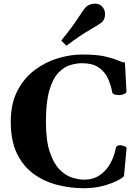

<svg xmlns="http://www.w3.org/2000/svg" viewBox="-20 -1002 755 1037"><path d="M434.1 14.6Q360.8 14.6 290.3 -3.2Q219.7 -21 162.6 -62Q105.5 -103 71.8 -172.4Q38.1 -241.7 38.1 -344.7Q38.1 -441.4 73.5 -510.5Q108.9 -579.6 166.5 -623Q224.1 -666.5 291.7 -687Q359.4 -707.5 423.8 -707.5Q503.4 -707.5 548.8 -696.8Q594.2 -686 617.9 -675.3Q641.6 -664.6 654.8 -664.6L663.1 -508.3Q664.1 -500 650.6 -494.4Q637.2 -488.8 630.9 -488.8Q629.4 -488.8 627.9 -488.5Q626.5 -488.3 624 -488.3Q613.8 -488.3 600.8 -491.5Q587.9 -494.6 586.4 -502.4Q579.1 -544.4 562 -580.3Q544.9 -616.2 511.7 -638.4Q478.5 -660.6 422.9 -660.6Q393.1 -660.6 359.4 -650.6Q325.7 -640.6 295.7 -609.4Q265.6 -578.1 246.8 -514.9Q228 -451.7 228 -344.7Q228 -243.2 248.8 -181.2Q269.5 -119.1 301.5 -86.7Q333.5 -54.2 368.9 -43Q404.3 -31.7 433.6 -31.7Q483.4 -31.7 518.6 -55.7Q553.7 -79.6 575.4 -118.4Q597.2 -157.2 605.5 -201.7Q607.4 -211.4 614.3 -214.6Q621.1 -217.8 628.9 -217.8Q634.8 -217.8 649.2 -213.6Q663.6 -209.5 663.6 -201.2L649.9 -52.7Q649.4 -45.9 619.6 -29.5Q589.8 -13.2 541 0.7Q492.2 14.6 434.1 14.6ZM338.4 -754.9 311 -783.2Q367.7 -852.5 400.6 -903.3Q433.6 -954.1 444.8 -964.8Q452.6 -972.2 465.6 -977.3Q478.5 -982.4 492.2 -982.4Q516.1 -982.4 531.7 -966.3Q540 -957.5 543.7 -947Q547.4 -936.5 547.4 -925.3Q547.4 -912.6 543 -901.1Q538.6 -889.6 531.2 -882.8Q520 -872.1 466.6 -841.6Q413.1 -811 338.4 -754.9Z"/></svg>

Font: Gelasio
Style: Regular
Weight: 400
Designer: Eben Sorkin
Foundry: Eben Sorkin
Version: Version 1.008